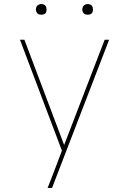

<svg xmlns="http://www.w3.org/2000/svg" viewBox="-20 -717 640 952"><path d="M216 215Q224 195 232 174.5Q240 154 248 133L287 30L79 -520H101L298 2L499 -520H521L238 215ZM415 -644Q410 -644 404.5 -645.5Q399 -647 395.5 -650.5Q392 -654 390 -659.5Q388 -665 388 -670Q388 -675 390 -680.5Q392 -686 395.5 -689.5Q399 -693 404.5 -695Q410 -697 415 -697Q420 -697 425.5 -695Q431 -693 434.5 -689.5Q438 -686 439.5 -680.5Q441 -675 441 -670Q441 -665 439.5 -659.5Q438 -654 434.5 -650.5Q431 -647 425.5 -645.5Q420 -644 415 -644ZM185 -644Q180 -644 174.5 -645.5Q169 -647 165.5 -650.5Q162 -654 160 -659.5Q158 -665 158 -670Q158 -675 160 -680.5Q162 -686 165.5 -689.5Q169 -693 174.5 -695Q180 -697 185 -697Q190 -697 195.5 -695Q201 -693 204.5 -689.5Q208 -686 209.5 -680.5Q211 -675 211 -670Q211 -665 209.5 -659.5Q208 -654 204.5 -650.5Q201 -647 195.5 -645.5Q190 -644 185 -644Z"/></svg>

Font: Iosevka Aile Thin
Style: Regular
Weight: 100
Designer: Belleve Invis
Foundry: Belleve Invis
Version: Version 31.1.0; ttfautohint (v1.8.4)